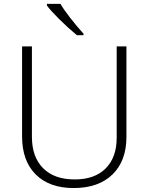

<svg xmlns="http://www.w3.org/2000/svg" viewBox="-20 -951 759 981"><path d="M626 -713.9V-252Q626 -128.9 554.7 -59.6Q483.4 9.8 356 9.8Q231.9 9.8 162.4 -59.8Q92.8 -129.4 92.8 -253.9V-713.9H143.1V-252Q143.1 -148.9 200.2 -91.6Q257.3 -34.2 361.8 -34.2Q463.9 -34.2 520 -90.6Q576.2 -147 576.2 -247.1V-713.9ZM406.7 -771H373Q326.2 -809.6 281 -854.7Q235.8 -899.9 219.7 -922.9V-931.2H289.1Q301.8 -907.7 337.2 -861.8Q372.6 -815.9 406.7 -778.8Z"/></svg>

Font: Zoram GWeb Light
Style: Regular
Weight: 300
Foundry: Ascender Corporation
Version: Version 1.000